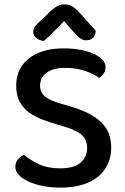

<svg xmlns="http://www.w3.org/2000/svg" viewBox="-20 -843 571 877"><path d="M255 -74Q318 -74 348 -100Q378 -126 378 -167Q378 -203 355 -225Q332 -247 282 -262L207 -285Q172 -296 143.5 -310.5Q115 -325 95 -344.5Q75 -364 64.5 -390.5Q54 -417 54 -452Q54 -531 112.5 -576.5Q171 -622 271 -622Q312 -622 347 -615.5Q382 -609 407.5 -597.5Q433 -586 447.5 -570.5Q462 -555 462 -537Q462 -520 453.5 -507.5Q445 -495 433 -487Q408 -506 367.5 -519.5Q327 -533 278 -533Q223 -533 193 -511Q163 -489 163 -452Q163 -422 184 -403.5Q205 -385 253 -371L311 -354Q395 -329 441.5 -285.5Q488 -242 488 -167Q488 -127 472.5 -93.5Q457 -60 428 -36Q399 -12 355.5 1Q312 14 257 14Q211 14 173 6Q135 -2 107.5 -15Q80 -28 65 -45Q50 -62 50 -81Q50 -101 62 -115Q74 -129 90 -136Q114 -114 155.5 -94Q197 -74 255 -74ZM273 -746Q254 -727 230.5 -703.5Q207 -680 181 -656Q160 -658 146 -669Q132 -680 132 -697Q132 -712 140 -722.5Q148 -733 164 -747L215 -796Q245 -823 274 -823Q293 -823 307 -815.5Q321 -808 336 -793L417 -703Q417 -682 405.5 -670.5Q394 -659 374 -659Q360 -659 348.5 -666.5Q337 -674 320 -693Z"/></svg>

Font: Baloo Bhaina 2 Medium
Style: Regular
Weight: 500
Designer: Yesha Goshar, Manish Minz, Shuchita Grover and Ek Type
Foundry: Ek Type
Version: Version 1.640;hotconv 1.0.111;makeotfexe 2.5.65597; ttfautoh